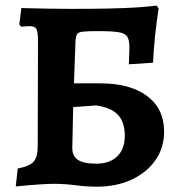

<svg xmlns="http://www.w3.org/2000/svg" viewBox="-20 -674 667 704"><path d="M334.5 10.5Q296.6 10.5 256.7 5.2Q216.8 0 177 0Q160.1 0 123.7 2.3Q87.3 4.5 37.7 9.7L45.1 -56.1Q88 -64.2 103.1 -81.1Q118.3 -98 118.3 -136.2L119.3 -527.8Q118.8 -559.4 112.9 -568.8Q107 -578.2 87.3 -578.2L57.3 -576.2L50.8 -584.7L58.3 -644.5Q93.3 -643.5 142.6 -642.5Q192 -641.5 237.6 -641.5Q318.9 -641.5 378 -642.7Q437.1 -644 479.9 -646.7Q522.7 -649.5 554.3 -653.5L561.8 -643Q554.3 -599.1 548.7 -544Q543.1 -488.8 541.1 -444.1L452.5 -438.3L454.5 -496.2Q455 -525.1 447.4 -538.5Q439.8 -551.9 415.1 -555.9Q390.3 -559.9 338.6 -559.9Q301.1 -559.9 283.9 -557.9Q266.7 -555.9 262.2 -548.4Q257.8 -540.8 256.8 -523.6L251.2 -368.4H347.6Q457.1 -368.4 519.4 -321.9Q581.7 -275.3 581.7 -191.4Q581.7 -132.4 550.1 -86.9Q518.5 -41.5 462.8 -15.5Q407.2 10.5 334.5 10.5ZM332.7 -73.9Q382.2 -73.9 409.9 -100.8Q437.6 -127.7 437.6 -176.3Q437.6 -227.5 411.4 -254.1Q385.2 -280.6 332 -287.4L248.3 -281.3L245.1 -133.1Q244.6 -102.3 265.3 -88.1Q286.1 -73.9 332.7 -73.9Z"/></svg>

Font: Alegreya
Style: Regular
Weight: 400
Designer: Juan Pablo del Peral
Foundry: Huerta Tipografica
Version: Version 2.009